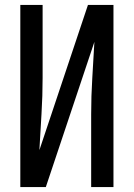

<svg xmlns="http://www.w3.org/2000/svg" viewBox="-20 -755 540 775"><path d="M62 0V-735H152V-441Q152 -368 147.5 -295Q143 -222 139 -149L335 -735H438V0H348V-294Q348 -367 352.5 -440Q357 -513 361 -586L165 0Z"/></svg>

Font: Iosevka Fixed Medium
Style: Regular
Weight: 500
Monospace: yes
Designer: Belleve Invis
Foundry: Belleve Invis
Version: Version 32.3.0